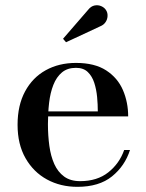

<svg xmlns="http://www.w3.org/2000/svg" viewBox="-20 -713 566 743"><path d="M279.5 10Q214 10 161.8 -18.5Q109.5 -47 78.8 -100.8Q48 -154.5 48 -230Q48 -305.5 77 -359.2Q106 -413 157 -441.2Q208 -469.5 274 -469.5Q346.5 -469.5 391 -440.5Q435.5 -411.5 455.8 -364.2Q476 -317 476 -262.5H115.5V-282H358.5Q358.5 -308.5 355.8 -337.8Q353 -367 344.8 -392.5Q336.5 -418 319.8 -434.2Q303 -450.5 274 -450.5Q241 -450.5 219.8 -432.8Q198.5 -415 186.5 -384.5Q174.5 -354 170 -315Q165.5 -276 165.5 -233Q165.5 -188.5 171 -148.5Q176.5 -108.5 190.2 -78Q204 -47.5 228.2 -29.8Q252.5 -12 290 -12Q356 -12 399 -46Q442 -80 460.5 -132.5H483Q463.5 -71 413.5 -30.5Q363.5 10 279.5 10ZM235.5 -549.5 224 -563 321 -675Q332 -689 346 -691.8Q360 -694.5 372.2 -689Q384.5 -683.5 390.5 -673.5Q397 -663.5 396.2 -650.5Q395.5 -637.5 388.2 -627Q381 -616.5 368.5 -611.5Z"/></svg>

Font: Bodoni Moda 11pt Medium
Style: Regular
Weight: 500
Designer: Owen Earl
Foundry: indestructible type
Version: Version 2.004